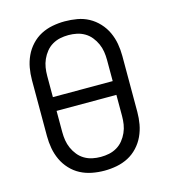

<svg xmlns="http://www.w3.org/2000/svg" viewBox="-105 -766 760 862"><g transform="rotate(-15 275.0 -335.0)"><path d="M275 12Q246 12 217.5 6.5Q189 1 164 -12Q139 -25 119 -46.5Q99 -68 87 -94Q75 -120 70 -148Q65 -176 65 -205V-465Q65 -494 70 -522Q75 -550 87 -576Q99 -602 119 -623.5Q139 -645 164 -658Q189 -671 217.5 -676.5Q246 -682 275 -682Q304 -682 332.5 -677Q361 -672 386 -658.5Q411 -645 431 -623.5Q451 -602 463 -576Q475 -550 480 -522Q485 -494 485 -465V-205Q485 -176 480 -148Q475 -120 463 -94Q451 -68 431 -46.5Q411 -25 386 -12Q361 1 332.5 6.5Q304 12 275 12ZM136 -367H414V-465Q414 -485 411 -504Q408 -523 400 -541Q392 -559 379.5 -574.5Q367 -590 350 -600Q333 -610 314 -614Q295 -618 275 -618Q255 -618 236 -614Q217 -610 200 -600Q183 -590 170.5 -574.5Q158 -559 150 -541Q142 -523 139 -504Q136 -485 136 -465ZM275 -52Q295 -52 314 -56Q333 -60 350 -70Q367 -80 379.5 -95.5Q392 -111 400 -129Q408 -147 411 -166Q414 -185 414 -205V-303H136V-205Q136 -185 139 -166Q142 -147 150 -129Q158 -111 170.5 -95.5Q183 -80 200 -70Q217 -60 236 -56Q255 -52 275 -52Z"/></g></svg>

Font: Lode
Style: Regular
Weight: 400
Monospace: yes
Designer: Belleve Invis
Foundry: Belleve Invis
Version: Version 29.2.0; ttfautohint (v1.8.3)